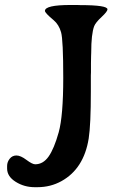

<svg xmlns="http://www.w3.org/2000/svg" viewBox="-20 -694 500 778"><path d="M348.6 -437V-400.9L348.1 -388.2V-322.8Q348.1 -188.5 339.4 -132.8Q319.8 -10.3 229 40Q184.6 64.5 131.8 64.5H120.6Q78.1 64.5 43.5 42.7Q8.8 21 8.8 -11.2V-21.5Q8.8 -37.6 19.3 -50.8Q29.8 -64 46.6 -64Q63.5 -64 87.2 -46.1Q110.8 -28.3 122.6 -28.3Q154.8 -28.3 177 -59.8Q199.2 -91.3 217.8 -157.7Q236.3 -224.1 236.3 -378.2Q236.3 -532.2 227.5 -563.2Q218.8 -594.2 197.3 -612.3Q162.1 -641.6 162.1 -649.9Q162.1 -673.8 267.1 -673.8H292.5L305.2 -673.3Q415.5 -673.3 415.5 -656.2Q415.5 -647.5 391.6 -625.2Q367.7 -603 361.8 -588.4Q349.6 -556.6 349.6 -480L349.1 -466.8Q348.6 -453.6 348.6 -437Z"/></svg>

Font: Averia Serif
Style: Regular
Weight: 500
Version: Version 1.0